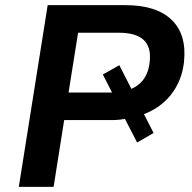

<svg xmlns="http://www.w3.org/2000/svg" viewBox="-20 -725 744 745"><path d="M53 0 165 -705H467Q587 -705 646 -648Q705 -591 694 -485Q686 -411 642.5 -356.5Q599 -302 527 -278L532 -295L576 -209L512 -172L457 -279L480 -266Q464 -263 447.5 -261Q431 -259 413 -259H229L188 0ZM246 -366H411Q421 -366 430 -366.5Q439 -367 448 -369L427 -342L379 -436L443 -472L494 -372L481 -377Q516 -389 536.5 -416.5Q557 -444 561 -487Q567 -543 537 -570.5Q507 -598 441 -598H283Z"/></svg>

Font: Nunito Sans 8pt
Style: Bold Italic
Weight: 700
Italic angle: -9°
Version: Version 3.101;gftools[0.9.27]